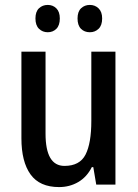

<svg xmlns="http://www.w3.org/2000/svg" viewBox="-20 -750 559 780"><path d="M449 -540V0H371L359 -71H353Q333 -31 298 -10.5Q263 10 220 10Q141 10 104 -41.5Q67 -93 67 -188V-540H165V-207Q165 -76 242 -76Q304 -76 327.5 -122Q351 -168 351 -259V-540ZM124 -675Q124 -703 138.5 -716.5Q153 -730 174 -730Q195 -730 209 -716Q223 -702 223 -675Q223 -647 209 -633Q195 -619 174 -619Q153 -619 138.5 -633Q124 -647 124 -675ZM295 -675Q295 -703 309.5 -716.5Q324 -730 345 -730Q366 -730 380.5 -716Q395 -702 395 -675Q395 -647 380.5 -633Q366 -619 345 -619Q323 -619 309 -633Q295 -647 295 -675Z"/></svg>

Font: Noto Sans Malayalam Condensed Medium
Style: Regular
Weight: 500
Width: 3
Designer: Jelle Bosma - Monotype Design Team
Foundry: Monotype Imaging Inc.
Version: Version 2.104; ttfautohint (v1.8.4.7-5d5b)